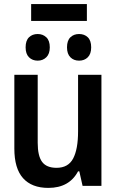

<svg xmlns="http://www.w3.org/2000/svg" viewBox="-20 -907 570 937"><path d="M216 10Q135 10 92.5 -37.5Q50 -85 50 -182V-542H164V-210Q164 -146 185.5 -117Q207 -88 256 -88Q313 -88 337 -133.5Q361 -179 361 -266V-542H475V0H383L367 -71H361Q318 10 216 10ZM366 -611Q340 -611 323.5 -627.5Q307 -644 307 -676Q307 -709 323.5 -725Q340 -741 366 -741Q392 -741 408.5 -725Q425 -709 425 -676Q425 -644 408.5 -627.5Q392 -611 366 -611ZM164 -611Q138 -611 121.5 -627.5Q105 -644 105 -676Q105 -709 121.5 -725Q138 -741 164 -741Q189 -741 206 -725Q223 -709 223 -676Q223 -644 206 -627.5Q189 -611 164 -611ZM132 -805V-887H404V-805Z"/></svg>

Font: Noto Sans Mono Condensed SemiBold
Style: Regular
Weight: 600
Width: 3
Designer: Monotype Design Team
Foundry: Monotype Imaging Inc.
Version: Version 2.014